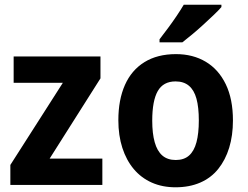

<svg xmlns="http://www.w3.org/2000/svg" viewBox="-20 -786 1052 816"><path d="M415 0H24V-85L247 -434H38V-546H407V-453L191 -112H415Z M970 -274Q970 -210 954 -158Q938 -106 907.5 -68Q877 -30 831 -10Q785 10 726 10Q670 10 625 -10Q580 -30 548.5 -67.5Q517 -105 500 -157.5Q483 -210 483 -275Q483 -362 511 -425Q539 -488 594 -522Q649 -556 728 -556Q800 -556 854.5 -523.5Q909 -491 939.5 -428Q970 -365 970 -274ZM627 -273Q627 -219 637.5 -181.5Q648 -144 670 -125Q692 -106 727 -106Q762 -106 783.5 -125Q805 -144 815 -181.5Q825 -219 825 -274Q825 -330 815 -366.5Q805 -403 783 -421.5Q761 -440 726 -440Q674 -440 650.5 -399Q627 -358 627 -273ZM921 -756Q909 -742 888.5 -722.5Q868 -703 844 -681Q820 -659 796.5 -639.5Q773 -620 755 -606H658V-619Q675 -641 694 -666.5Q713 -692 730.5 -718Q748 -744 761 -766H921Z"/></svg>

Font: Noto Sans Thai SemiCondensed
Style: Bold
Weight: 700
Width: 4
Designer: Monotype Design Team
Foundry: Monotype Imaging Inc.
Version: Version 2.001